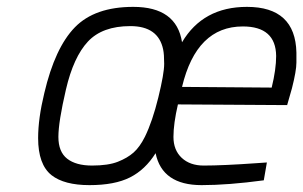

<svg xmlns="http://www.w3.org/2000/svg" viewBox="-20 -529 883 559"><path d="M498 -225Q485 -169 485 -130.5Q485 -92 509 -69.5Q533 -47 573 -47Q629 -47 728 -54L757 -56L748 -4Q644 10 567 10Q452 10 433 -83Q403 -35 358.5 -12.5Q314 10 240.5 10Q167 10 130 -19Q91 -50 91 -127Q91 -184 109 -258Q140 -390 198 -449.5Q256 -509 368 -509Q494 -509 510 -406Q571 -509 699 -509Q840 -509 843 -376Q843 -371 843 -347Q843 -323 830 -272L816 -223ZM402 -131Q424 -176 441 -245.5Q458 -315 458 -343Q458 -371 455 -385Q441 -453 359.5 -453Q278 -453 236 -408Q194 -363 172 -268.5Q150 -174 150 -130.5Q150 -87 175.5 -67Q201 -47 248 -47Q295 -47 323 -58Q351 -69 369 -85Q387 -101 402 -131ZM687 -452Q552 -452 510 -276L771 -274Q784 -327 784 -366Q783 -452 687 -452Z"/></svg>

Font: Titillium Web Light
Style: Italic
Weight: 300
Italic angle: -13°
Version: Version 1.002;PS 57.000;hotconv 1.0.70;makeotf.lib2.5.55311